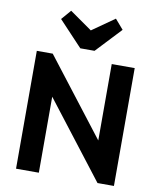

<svg xmlns="http://www.w3.org/2000/svg" viewBox="-102 -1049 931 1128"><g transform="rotate(10 363.5 -485.0)"><path d="M72 0V-703H167L208 -567V0ZM558 0 141 -540 167 -703 584 -163ZM558 0 519 -132V-703H656V0ZM497 -970 547 -912 406 -762H321L180 -912L230 -970L411 -843H316Z"/></g></svg>

Font: Outfit SemiBold
Style: Regular
Weight: 600
Designer: Rodrigo Fuenzalida
Foundry: fragTYPE
Version: Version 1.100;gftools[0.9.27]